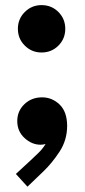

<svg xmlns="http://www.w3.org/2000/svg" viewBox="-20 -553 329 744"><path d="M141.1 -349.6Q103 -349.6 76.2 -376.2Q49.3 -402.8 49.3 -441.4Q49.3 -480 76.2 -506.6Q103 -533.2 141.1 -533.2Q179.7 -533.2 206.3 -506.6Q232.9 -480 232.9 -441.4Q232.9 -402.8 206.3 -376.2Q179.7 -349.6 141.1 -349.6ZM86.4 170.4 41.5 121.1 98.1 68.8Q110.4 57.1 127.4 41Q144.5 24.9 156.7 4.9Q147.5 7.8 137.2 7.8Q103.5 7.8 75.2 -18.1Q46.9 -43.9 46.9 -84Q46.9 -122.6 74.5 -149.2Q102.1 -175.8 143.1 -175.8Q181.6 -175.8 210.7 -148.2Q239.7 -120.6 240.2 -65.9Q240.2 -10.3 210.9 34.4Q181.6 79.1 148.9 110.4Z"/></svg>

Font: Reddit Sans ExtraBold
Style: Regular
Weight: 800
Designer: Stephen Hutchings
Foundry: Reddit
Version: Version 1.014; ttfautohint (v1.8.4.7-5d5b)